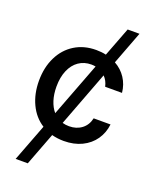

<svg xmlns="http://www.w3.org/2000/svg" viewBox="-164 -798 870 1088"><g transform="rotate(20 270.5 -254.0)"><path d="M408.7 -507.3Q450.2 -484.4 475.6 -445.8Q501 -407.2 505.9 -358.4H404.3Q396.5 -393.6 374 -416L248 -83.5Q267.1 -78.1 288.1 -78.1Q332.5 -78.1 363.8 -101.8Q395 -125.5 404.3 -168H505.9Q500 -116.2 471.9 -75.7Q443.8 -35.2 396.5 -12.2Q349.1 10.7 288.1 10.7Q250.5 10.7 215.8 1.5L140.6 199.2H67.4L153.3 -25.9Q99.1 -60.1 69.6 -122.1Q40 -184.1 40 -262.7Q40 -343.3 70.6 -405.5Q101.1 -467.8 156.7 -502.4Q212.4 -537.1 286.1 -537.1Q318.8 -537.1 345.7 -530.8L413.1 -707H484.4ZM189.5 -121.1 314 -447.8Q300.8 -450.2 288.1 -450.2Q245.1 -450.2 212.6 -427.7Q180.2 -405.3 162.4 -363.5Q144.5 -321.8 144.5 -265.6Q144.5 -219.7 156.2 -182.9Q168 -146 189.5 -121.1Z"/></g></svg>

Font: Pretendard Std Medium
Style: Regular
Weight: 500
Designer: Base glyphs from Inter by Rasmus Andersson; Hangeul glyphs from Noto Sans CJK(Source Han Sans) by Jang Soo-young and Kan
Foundry: Kil Hyung-jin
Version: Version 1.309